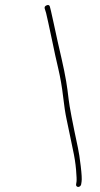

<svg xmlns="http://www.w3.org/2000/svg" viewBox="-20 -701 394 759"><path d="M289.2 38C286.5 38 284.3 37 282.6 35C281 33 280.3 30.7 280.8 28L282.5 17C283.4 11 282.8 -4.6 280.7 -29.9C278.5 -55.1 274.4 -81.8 268.1 -110C264.4 -126.7 260.5 -145.3 256.5 -166C252.4 -186.7 248 -208 243.1 -230C238.3 -252 233.7 -281.9 229.4 -319.6C225.1 -357.3 218.7 -394.1 210.3 -430C205.9 -448.7 201.9 -466.3 198.2 -483C194.5 -499.7 191.2 -515.5 188.2 -530.5C185.3 -545.5 182.2 -559.8 179 -573.5C175.9 -587.2 173 -600.5 170.4 -613.5C167.8 -626.5 165 -638.7 162.1 -650L156.8 -667C155.1 -673 157.6 -677.3 164.4 -680C171.1 -682.7 175.4 -681 177.1 -675L181.4 -658C184.2 -646 187.6 -630.6 191.7 -611.7C195.7 -592.8 201.1 -568.1 207.8 -537.5C211.1 -522.5 216.5 -499 223.9 -467C231.2 -435 237.2 -405.7 241.7 -379C245 -359.7 248.2 -336 251.4 -307.9C254.6 -279.8 266.8 -216 288.1 -116.5C291.8 -99.5 295.5 -75.4 299.2 -44.1C302.9 -12.8 304 7.6 302.5 17L300.8 28C300.3 30.7 299 33 296.6 35C294.3 37 291.8 38 289.2 38Z"/></svg>

Font: Proton
Style: RgIt
Weight: 500
Version: Version 1.017